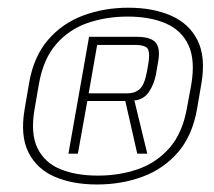

<svg xmlns="http://www.w3.org/2000/svg" viewBox="-20 -753 556 498"><path d="M231.5 -274.5Q168.5 -274.5 122 -294.5Q75.5 -314.5 53.8 -357.8Q32 -401 44 -470.5L55.5 -538Q67.5 -606.5 104.5 -649.5Q141.5 -692.5 195.8 -712.8Q250 -733 313 -733Q376.5 -733 423.5 -712.5Q470.5 -692 492.2 -648.8Q514 -605.5 502.5 -537L491 -470Q479 -401.5 441.8 -358.2Q404.5 -315 350 -294.8Q295.5 -274.5 231.5 -274.5ZM234 -297.5Q289.5 -297.5 337.8 -314.2Q386 -331 419.8 -369.5Q453.5 -408 465 -473.5L476 -533Q487 -597 468.8 -636Q450.5 -675 409.5 -692.5Q368.5 -710 311 -710Q255.5 -710 207.5 -693.5Q159.5 -677 126 -638.8Q92.5 -600.5 81 -535.5L70 -472Q58.5 -407.5 77 -369.2Q95.5 -331 136.5 -314.2Q177.5 -297.5 234 -297.5ZM157.5 -354.5 211 -657.5H334Q372 -657.5 384.2 -642Q396.5 -626.5 390 -592L384.5 -560Q379.5 -534 366 -514.2Q352.5 -494.5 328.5 -492.5L362 -354.5H336L305 -491H206.5L182 -354.5ZM210 -511H312.5Q329 -511 341.8 -521.5Q354.5 -532 361 -566.5L364.5 -586.5Q369 -611.5 364.5 -624Q360 -636.5 328.5 -636.5H232Z"/></svg>

Font: Anybody ExtraExpanded ExtraLight
Style: Italic
Weight: 200
Width: 8
Italic angle: -10°
Designer: Tyler Finck
Foundry: Etcetera Type Company
Version: Version 1.010; ttfautohint (v1.8.3) -l 8 -r 50 -G 200 -x 14 